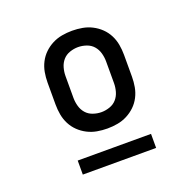

<svg xmlns="http://www.w3.org/2000/svg" viewBox="-96 -789 693 694"><g transform="rotate(-20 250.0 -442.0)"><path d="M250 -317Q230 -317 210.5 -320.5Q191 -324 173.5 -333Q156 -342 142 -355.5Q128 -369 119 -386.5Q110 -404 106.5 -423.5Q103 -443 103 -463V-547Q103 -567 106.5 -586.5Q110 -606 119 -623.5Q128 -641 142 -654.5Q156 -668 173.5 -677Q191 -686 210.5 -689.5Q230 -693 250 -693Q270 -693 289.5 -689.5Q309 -686 326.5 -677Q344 -668 358 -654.5Q372 -641 381 -623.5Q390 -606 393.5 -586.5Q397 -567 397 -547V-463Q397 -443 393.5 -423.5Q390 -404 381 -386.5Q372 -369 358 -355.5Q344 -342 326.5 -333Q309 -324 289.5 -320.5Q270 -317 250 -317ZM250 -380Q266 -380 282 -385.5Q298 -391 308.5 -403Q319 -415 323.5 -431Q328 -447 328 -463V-547Q328 -563 323.5 -579Q319 -595 308.5 -607Q298 -619 282 -624.5Q266 -630 250 -630Q234 -630 218 -624.5Q202 -619 191.5 -607Q181 -595 176.5 -579Q172 -563 172 -547V-463Q172 -447 176.5 -431Q181 -415 191.5 -403Q202 -391 218 -385.5Q234 -380 250 -380ZM109 -191V-245H391V-191Z"/></g></svg>

Font: Moesevka
Style: Regular
Weight: 400
Monospace: yes
Designer: Belleve Invis
Foundry: Belleve Invis
Version: Version 32.5.0; ttfautohint (v1.8.4)